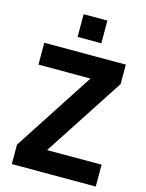

<svg xmlns="http://www.w3.org/2000/svg" viewBox="-134 -997 820 1078"><g transform="rotate(15 276.0 -458.5)"><path d="M43 0V-113L374 -622V-578H43V-705H517V-592L186 -84V-127H531V0ZM215 -785V-917H353V-785Z"/></g></svg>

Font: Nunito Sans 12pt ExtraLight
Style: Weight 830 Width 84 Optical size 12.0 YTLC 445
Weight: 830
Width: 4
Designer: Vernon Adams
Foundry: Vernon Adams
Version: Version 3.101;gftools[0.9.27]